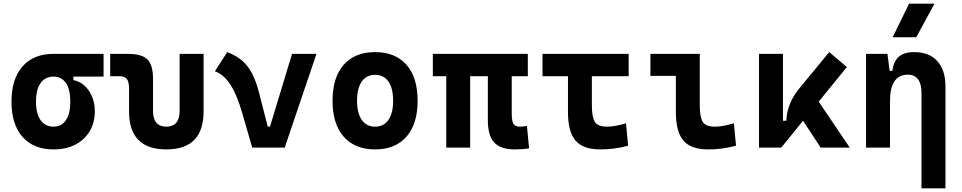

<svg xmlns="http://www.w3.org/2000/svg" viewBox="-20 -815 5313 1060"><path d="M275.9 9.8Q165.5 9.8 104.5 -59.1Q43.5 -127.9 43.5 -253.9Q43.5 -379.4 104.5 -448.5Q165.5 -517.6 275.9 -517.6H551.8V-392.1H385.3V-372.6Q418.9 -366.7 445.8 -342.8Q472.7 -318.8 488 -282Q503.4 -245.1 503.4 -201.2Q503.4 -137.7 475.1 -90.3Q446.8 -43 395.8 -16.6Q344.7 9.8 275.9 9.8ZM275.9 -115.7Q319.8 -115.7 344 -151.6Q368.2 -187.5 368.2 -253.9Q368.2 -320.3 344 -356.2Q319.8 -392.1 275.9 -392.1Q229.5 -392.1 204.1 -356.2Q178.7 -320.3 178.7 -253.9Q178.7 -187.5 204.1 -151.6Q229.5 -115.7 275.9 -115.7Z M898.4 9.8Q692.4 9.8 692.4 -200.2V-326.2Q692.4 -363.8 680.2 -379.2Q668 -394.5 637.7 -394.5H588.4V-517.6H686Q762.7 -517.6 793.7 -487.1Q824.7 -456.5 824.7 -380.9V-204.1Q824.7 -115.7 898.4 -115.7Q971.7 -115.7 971.7 -204.1V-517.6H1104V-200.2Q1104 9.8 898.4 9.8Z M1372.6 0 1317.4 -190.4Q1287.1 -295.4 1250 -350.6Q1212.9 -405.8 1166.5 -421.4L1234.4 -527.3Q1276.9 -511.7 1309.8 -486.1Q1342.8 -460.4 1367.9 -415.8Q1393.1 -371.1 1411.6 -297.9L1458 -116.2H1470.7L1592.3 -517.6H1727.1L1551.8 0Z M2050.8 9.8Q1939 9.8 1877.4 -60.5Q1815.9 -130.9 1815.9 -258.8Q1815.9 -387.2 1877.4 -457.3Q1939 -527.3 2050.8 -527.3Q2162.6 -527.3 2224.1 -457.3Q2285.6 -387.2 2285.6 -258.8Q2285.6 -130.9 2224.1 -60.5Q2162.6 9.8 2050.8 9.8ZM2050.8 -115.7Q2098.6 -115.7 2124.5 -153.1Q2150.4 -190.4 2150.4 -258.8Q2150.4 -327.6 2124.5 -364.7Q2098.6 -401.9 2050.8 -401.9Q2003.4 -401.9 1977.3 -364.7Q1951.2 -327.6 1951.2 -258.8Q1951.2 -190.4 1977.3 -153.1Q2003.4 -115.7 2050.8 -115.7Z M2821.3 9.8Q2743.2 9.8 2708.3 -28.6Q2673.3 -66.9 2673.3 -151.4V-394.5H2575.7V0H2443.8V-394.5H2369.6V-517.6H2894V-394.5H2805.2V-189Q2805.2 -150.4 2813.7 -133.1Q2822.3 -115.7 2850.6 -115.7Q2858.9 -115.7 2867.9 -116.7Q2877 -117.7 2889.2 -119.6L2900.9 3.9Q2880.4 7.3 2863.8 8.5Q2847.2 9.8 2821.3 9.8Z M3293 9.8Q3198.7 9.8 3157.2 -39.1Q3115.7 -87.9 3115.7 -195.3V-394.5H2975.1V-517.6H3450.7V-394.5H3247.6V-232.9Q3247.6 -171.4 3263.2 -143.6Q3278.8 -115.7 3332 -115.7Q3352.1 -115.7 3379.2 -120.4Q3406.2 -125 3436 -134.3L3447.8 -10.7Q3410.2 0 3371.3 4.9Q3332.5 9.8 3293 9.8Z M3888.7 9.8Q3794.4 9.8 3752.9 -39.1Q3711.4 -87.9 3711.4 -195.3V-396H3570.8V-517.6H3843.3V-232.9Q3843.3 -171.4 3858.9 -143.6Q3874.5 -115.7 3927.7 -115.7Q3968.8 -115.7 4031.7 -134.3L4043.5 -10.7Q4003.4 0 3967 4.9Q3930.7 9.8 3888.7 9.8Z M4170.4 0V-517.6H4302.7V-148.4H4321.3Q4324.2 -245.1 4396.5 -331.5L4558.1 -527.3L4655.3 -444.8L4500 -253.9L4671.4 0H4510.7L4413.6 -148.4L4293 0Z M5067.4 224.6V-304.2Q5067.4 -351.6 5048.1 -377.2Q5028.8 -402.8 4993.2 -402.8Q4893.6 -402.8 4893.6 -258.3V0H4761.2V-517.6H4879.4L4891.6 -423.8H4906.2Q4913.6 -476.1 4941.9 -501.7Q4970.2 -527.3 5027.8 -527.3Q5109.9 -527.3 5154.8 -477.5Q5199.7 -427.7 5199.7 -336.9V224.6ZM4908.2 -609.4 4999 -794.9H5139.2L5038.6 -609.4Z"/></svg>

Font: Cascadia Mono PL
Style: Bold
Weight: 700
Monospace: yes
Designer: Aaron Bell
Foundry: Saja Typeworks
Version: Version 2404.023; ttfautohint (v1.8.4)